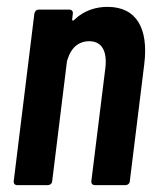

<svg xmlns="http://www.w3.org/2000/svg" viewBox="-20 -539 454 559"><path d="M293 -519C262 -519 226 -510 197 -482C194 -478 190 -478 190 -482L192 -499C193 -506 189 -511 182 -511H93C86 -511 81 -506 80 -499L20 -12C19 -5 23 0 30 0H119C126 0 132 -5 132 -12L175 -361C176 -363 176 -365 177 -367C187 -400 209 -419 240 -419C276 -419 292 -391 287 -343L246 -12C245 -5 249 0 256 0H345C352 0 358 -5 358 -12L400 -352C413 -457 377 -519 293 -519Z"/></svg>

Font: Barlow Condensed SemiBold
Style: Italic
Weight: 600
Width: 3
Italic angle: -7°
Designer: Jeremy Tribby
Foundry: Tribby Type
Version: Version 1.422;hotconv 1.0.109;makeotfexe 2.5.65596